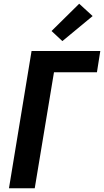

<svg xmlns="http://www.w3.org/2000/svg" viewBox="-20 -1008 557 1028"><path d="M28 0 149 -735H517L499 -621H269L166 0ZM314 -788 256 -842 404 -988 476 -922Z"/></svg>

Font: Iosevka Curly Heavy
Style: Italic
Weight: 900
Italic angle: -9°
Monospace: yes
Designer: Belleve Invis
Foundry: Belleve Invis
Version: Version 22.1.2; ttfautohint (v1.8.4)